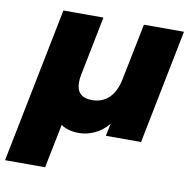

<svg xmlns="http://www.w3.org/2000/svg" viewBox="-113 -623 889 897"><g transform="rotate(10 332.0 -174.0)"><path d="M688 -542 580 0H413L425 -59Q397 -25 360.5 -8Q324 9 286 9Q235 9 201 -14L159 194H-31L116 -542H306L250 -261Q246 -242 246 -224Q246 -153 320 -153Q368 -153 400 -183.5Q432 -214 444 -274L498 -542Z"/></g></svg>

Font: Montserrat Alternates ExtraBold
Style: Italic
Weight: 800
Italic angle: -11.3°
Designer: Julieta Ulanovsky
Foundry: Julieta Ulanovsky
Version: Version 7.200